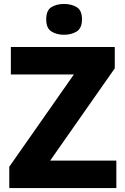

<svg xmlns="http://www.w3.org/2000/svg" viewBox="-20 -952 634 972"><path d="M569 0H27V-108L354 -575H35V-714H561V-606L234 -139H569ZM304 -932Q341 -932 368 -916Q395 -900 395 -854Q395 -809 368 -792.5Q341 -776 304 -776Q267 -776 240.5 -792.5Q214 -809 214 -854Q214 -900 240.5 -916Q267 -932 304 -932Z"/></svg>

Font: Noto Sans Bengali ExtraBold
Style: Regular
Weight: 800
Designer: Jelle Bosma - Monotype Design Team
Foundry: Monotype Imaging Inc.
Version: Version 2.003; ttfautohint (v1.8.4.7-5d5b)